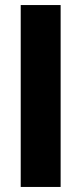

<svg xmlns="http://www.w3.org/2000/svg" viewBox="-20 -740 323 760"><path d="M62 0V-720H220V0Z"/></svg>

Font: Bricolage Grotesque 96pt ExtraBold ExtraBold
Style: Regular
Weight: 800
Version: Version 1.001;gftools[0.9.33.dev8+g029e19f]